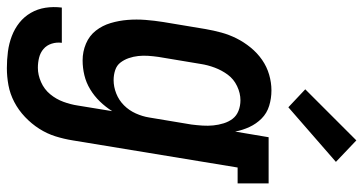

<svg xmlns="http://www.w3.org/2000/svg" viewBox="-268 -546 1032 545"><g transform="rotate(90 247.5 -273.0)"><path d="M168 223Q144 223 121 220Q98 217 77 209Q56 201 39 187.5Q22 174 11 155Q0 136 -3.5 113.5Q-7 91 -4 67H96Q94 82 98.5 96Q103 110 113.5 119Q124 128 138 131.5Q152 135 167 135Q187 135 207.5 126Q228 117 242 100Q256 83 263.5 62.5Q271 42 274 22L290 -76Q278 -57 262.5 -41Q247 -25 228 -13.5Q209 -2 188 3Q167 8 146 8Q121 8 98.5 -1.5Q76 -11 61.5 -29.5Q47 -48 40 -71.5Q33 -95 31 -120Q29 -145 31 -170.5Q33 -196 37 -221L57 -341Q61 -364 67 -386Q73 -408 83.5 -429Q94 -450 109.5 -469Q125 -488 144.5 -501.5Q164 -515 186.5 -521.5Q209 -528 231 -528Q254 -528 275 -521.5Q296 -515 311 -500Q326 -485 335 -465.5Q344 -446 348 -425L364 -520H495V-432H450L373 36Q369 61 361.5 85Q354 109 340 131Q326 153 306.5 171.5Q287 190 264 202Q241 214 216.5 218.5Q192 223 168 223ZM202 -80Q221 -80 240 -87.5Q259 -95 273.5 -109.5Q288 -124 296.5 -143Q305 -162 308 -181L328 -301Q330 -317 331 -332.5Q332 -348 330.5 -363Q329 -378 324.5 -392.5Q320 -407 311.5 -418Q303 -429 289 -434.5Q275 -440 259 -440Q239 -440 219 -430.5Q199 -421 186.5 -404Q174 -387 166.5 -367Q159 -347 156 -327L136 -207Q134 -193 133 -178.5Q132 -164 133.5 -150Q135 -136 139.5 -123Q144 -110 152 -99.5Q160 -89 173.5 -84.5Q187 -80 202 -80ZM279 -576 228 -624 373 -769 434 -711Z"/></g></svg>

Font: Iosevka Curly Slab Semibold
Style: Italic
Weight: 600
Italic angle: -9°
Monospace: yes
Designer: Belleve Invis
Foundry: Belleve Invis
Version: Version 22.1.2; ttfautohint (v1.8.4)